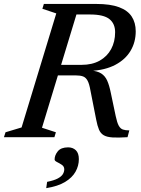

<svg xmlns="http://www.w3.org/2000/svg" viewBox="-41 -696 716 974"><path d="M373 -367Q426.5 -367 464.5 -388.2Q502.5 -409.5 522.8 -447Q543 -484.5 543 -532.5Q543 -576 514 -599.2Q485 -622.5 416 -622.5H268L293.5 -676H447Q519 -676 563 -659.5Q607 -643 627.2 -612Q647.5 -581 647.5 -537Q647.5 -482 621.2 -438Q595 -394 543.8 -367Q492.5 -340 417.5 -336V-338.5Q452.5 -336 472.2 -323.5Q492 -311 502.8 -287Q513.5 -263 521 -225.5L546 -107Q553 -73.5 561.5 -58.2Q570 -43 582.8 -38.8Q595.5 -34.5 615 -34.5L606 0Q559 3 530.2 1.2Q501.5 -0.5 485.5 -9.8Q469.5 -19 461.2 -38.2Q453 -57.5 447 -89L417.5 -238.5Q412 -270.5 403.2 -286.8Q394.5 -303 380.5 -308.2Q366.5 -313.5 344 -313.5H181L190 -367ZM172 -48 242.5 -25 235 0H-21L-13 -25L68.5 -49.5L244.5 -628L174 -651.5L181.5 -676H363ZM236 113Q236 91.5 252.2 71.5Q268.5 51.5 304.5 51.5Q328.5 51.5 343.8 66.2Q359 81 359 111.5Q359 145 342.2 175Q325.5 205 289.2 227Q253 249 193.5 258.5L198 226.5Q233 219.5 251.8 209.5Q270.5 199.5 277.8 187.5Q285 175.5 285 163Q285 148.5 272.8 140.2Q260.5 132 248.2 126Q236 120 236 113Z"/></svg>

Font: Newsreader 16pt 16pt Medium
Style: Italic
Weight: 500
Italic angle: -17°
Version: Version 1.003